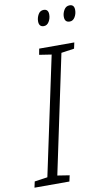

<svg xmlns="http://www.w3.org/2000/svg" viewBox="-153 -959 571 1007"><g transform="rotate(-10 132.0 -455.0)"><path d="M-54 0 -47 -32 22 -42 156 -672 91 -682 97 -714H284L277 -682L208 -672L75 -42L139 -32L132 0ZM280 -826Q253 -826 253 -856Q253 -875 263.5 -892.5Q274 -910 293 -910Q318 -910 318 -881Q318 -860 307.5 -843Q297 -826 280 -826ZM142 -826Q116 -826 116 -856Q116 -875 126 -892.5Q136 -910 155 -910Q180 -910 180 -881Q180 -860 169.5 -843Q159 -826 142 -826Z"/></g></svg>

Font: Noto Sans ExtraCondensed Light
Style: Italic
Weight: 300
Width: 2
Italic angle: -12°
Designer: Monotype Design Team
Foundry: Monotype Imaging Inc.
Version: Version 2.013; ttfautohint (v1.8.4.7-5d5b)